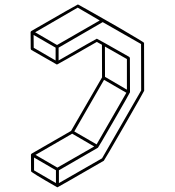

<svg xmlns="http://www.w3.org/2000/svg" viewBox="-20 -752 772 848"><path d="M233.9 75.2Q231.9 75.2 231 74.2Q117.2 9.3 117.2 4.4L116.7 -68.4Q117.2 -71.8 120.1 -73.7L293.9 -173.8L430.7 -410.2L430.2 -554.2L407.7 -566.9Q233.4 -466.8 231.4 -466.8Q230.5 -466.8 118.7 -531.2Q115.7 -533.2 115.7 -537.1L115.2 -609.9Q115.7 -613.3 118.7 -615.2Q321.8 -732.4 324.2 -732.4Q325.7 -732.4 502.9 -631.3Q615.7 -565.4 616.2 -563L616.7 -351.1Q616.7 -349.1 528.6 -196Q440.4 -43 438.5 -42Q235.4 75.2 233.9 75.2ZM233.4 -11.7 396 -105 298.8 -161.6 136.7 -67.9ZM406.7 -114.3 538.1 -342.3 439.5 -399.4 308.1 -171.4ZM540.5 -356V-491.2L443.4 -546.4L443.8 -412.6ZM227.1 56.6V0L130.4 -56.2V0.5ZM240.2 56.6 430.7 -52.7 603.5 -352.5 603 -557.6 433.6 -654.3 238.8 -541.5V-484.9Q405.8 -581.1 407.7 -581.1Q409.2 -581.1 550.3 -501Q553.2 -499 553.7 -495.1L554.2 -344.7Q554.2 -342.8 484.1 -221.4Q414.1 -100.1 412.6 -99.6L240.2 0ZM231.9 -553.2 420.4 -661.6 323.2 -718.3 135.3 -609.4ZM225.6 -484.9V-541.5L128.4 -597.7L128.9 -541Z"/></svg>

Font: 3D Isometric
Style: Regular
Weight: 400
Designer: GGBotNet
Version: 1.10